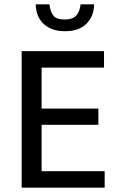

<svg xmlns="http://www.w3.org/2000/svg" viewBox="-20 -866 541 886"><path d="M80 -630H460V-554H172V-365H434V-290H172V-76H463V0H80ZM208 -846Q212 -814 225.5 -795Q239 -776 280 -776Q315 -776 331.5 -794Q348 -812 352 -846H414Q414 -792 379.5 -757Q345 -722 280 -722Q244 -722 218.5 -732.5Q193 -743 176.5 -760.5Q160 -778 152.5 -800.5Q145 -823 145 -846Z"/></svg>

Font: Mukta
Style: Regular
Weight: 400
Designer: Girish Dalvi and Yashodeep Gholap
Foundry: Ek Type
Version: Version 2.538;PS 1.001;hotconv 16.6.51;makeotf.lib2.5.65220;